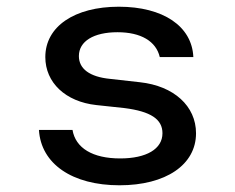

<svg xmlns="http://www.w3.org/2000/svg" viewBox="-20 -536 700 572"><path d="M336 16C474 16 564 -45 564 -139C564 -220 498 -280 397 -291L308 -301C247 -307 215 -331 215 -369C215 -413 259 -440 330 -440C400 -440 445 -413 456 -366H556C552 -458 466 -516 334 -516C202 -516 115 -457 115 -366C115 -290 175 -233 267 -223L351 -214C429 -204 464 -181 464 -139C464 -92 416 -64 338 -64C256 -64 205 -95 196 -149H96C102 -48 195 16 336 16Z"/></svg>

Font: Uncut Plan8
Style: Regular
Weight: 400
Designer: Kasper Nordkvist
Foundry: UNCUT.wtf
Version: Version 1.002;Glyphs 3.1.2 (3151)